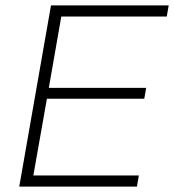

<svg xmlns="http://www.w3.org/2000/svg" viewBox="-20 -688 642 708"><path d="M51 0 168 -668H602L595 -627H206L160 -364H519L512 -324H153L103 -41H492L485 0Z"/></svg>

Font: Gantari ExtraLight
Style: Italic
Weight: 250
Italic angle: -10°
Designer: Anugrah Pasau
Foundry: Lafontype
Version: Version 1.000